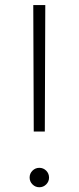

<svg xmlns="http://www.w3.org/2000/svg" viewBox="-20 -748 316 772"><path d="M115.7 -219.2 113.8 -727.5H162.1L160.2 -219.2ZM138.2 4.9Q122.1 4.9 110.6 -6.6Q99.1 -18.1 99.1 -34.2Q99.1 -50.3 110.6 -61.8Q122.1 -73.2 138.2 -73.2Q154.3 -73.2 165.8 -61.8Q177.2 -50.3 177.2 -33.7Q177.2 -18.1 165.8 -6.6Q154.3 4.9 138.2 4.9Z"/></svg>

Font: Inter ExtraLight
Style: Regular
Weight: 250
Designer: Rasmus Andersson
Foundry: rsms
Version: Version 4.001;git-66647c0bb